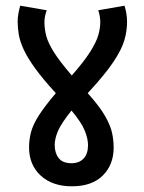

<svg xmlns="http://www.w3.org/2000/svg" viewBox="-20 -652 505 674"><path d="M379 -134Q379 -74 341 -36Q303 2 232 2Q164 2 123 -35.5Q82 -73 82 -135Q82 -162 89 -188.5Q96 -215 116.5 -247Q137 -279 176 -325Q130 -375 103 -412.5Q76 -450 63 -478.5Q50 -507 46 -530.5Q42 -554 42 -576Q42 -590 44.5 -604Q47 -618 51 -632L144 -616Q136 -594 136 -574Q136 -550 142.5 -525.5Q149 -501 169.5 -468.5Q190 -436 232 -387Q275 -436 296.5 -470Q318 -504 325 -528.5Q332 -553 332 -574Q332 -594 325 -616L417 -632Q426 -604 426 -575Q426 -543 416.5 -510.5Q407 -478 378 -434.5Q349 -391 288 -325Q330 -278 349 -244.5Q368 -211 373.5 -185Q379 -159 379 -134ZM172 -143Q172 -115 186 -97Q200 -79 231 -79Q258 -79 273.5 -95.5Q289 -112 289 -142Q289 -165 277.5 -193.5Q266 -222 231 -264Q195 -219 183.5 -192Q172 -165 172 -143Z"/></svg>

Font: Noto Sans Condensed Medium
Style: Regular
Weight: 500
Width: 3
Designer: Monotype Design Team
Foundry: Monotype Imaging Inc.
Version: Version 2.013; ttfautohint (v1.8.4.7-5d5b)